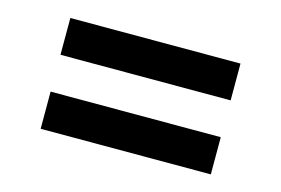

<svg xmlns="http://www.w3.org/2000/svg" viewBox="-52 -534 728 497"><g transform="rotate(15 311.5 -285.5)"><path d="M540 -433.6V-335H84V-433.6ZM540 -236.3V-136.7H84V-236.3Z"/></g></svg>

Font: Allerta
Style: Regular
Weight: 400
Designer: Matt McInerney
Foundry: Matt McInerney
Version: Version 1.0